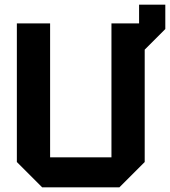

<svg xmlns="http://www.w3.org/2000/svg" viewBox="-20 -800 726 820"><path d="M52 -108V-700H194V-128H456V-700H574V-780H686V-676L598 -588V-108L490 0H160Z"/></svg>

Font: Tektur SemiBold
Style: Regular
Weight: 600
Designer: Adam Jagosz
Foundry: Adam Jagosz
Version: Version 1.005;gftools[0.9.30]